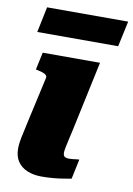

<svg xmlns="http://www.w3.org/2000/svg" viewBox="-85 -798 596 858"><g transform="rotate(10 213.0 -369.5)"><path d="M58 -744H426L401 -628H34ZM164 5Q127 5 99 -7Q71 -19 55.5 -42Q40 -65 40 -100Q40 -114 42.5 -131.5Q45 -149 51 -174.5Q57 -200 65 -239L108 -432Q110 -439 105 -444.5Q100 -450 90 -453.5Q80 -457 66 -460L57 -462L74 -541H334L267 -227Q260 -196 255 -174Q250 -152 247.5 -138.5Q245 -125 245 -118Q245 -105 251.5 -100Q258 -95 272 -95Q281 -95 289.5 -96Q298 -97 305 -98Q312 -99 318 -99L299 -9Q282 -6 260.5 -2.5Q239 1 214.5 3Q190 5 164 5Z"/></g></svg>

Font: Roboto Serif 20pt ExtraBold
Style: Italic
Weight: 800
Italic angle: -10°
Version: Version 1.007